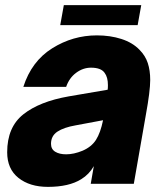

<svg xmlns="http://www.w3.org/2000/svg" viewBox="-20 -717 641 749"><path d="M8 -123Q8 -221 71 -271Q134 -321 248 -341L400 -367Q401 -373 401 -385Q401 -416 388 -433Q374 -453 335 -453Q304 -453 277 -433Q250 -413 238 -378H71Q103 -478 183.5 -528.5Q264 -579 358 -579Q410 -579 453.5 -565Q497 -551 524 -523Q547 -500 556.5 -471Q566 -442 566 -405Q566 -362 549 -269L502 0H334L346 -69Q328 -37 297 -18Q249 12 167 12Q96 12 52 -23Q8 -58 8 -123ZM302 -129Q337 -144 354.5 -171.5Q372 -199 382 -248L275 -228Q229 -220 204 -203.5Q179 -187 179 -156Q179 -135 195.5 -125Q212 -115 238 -115Q268 -115 302 -129ZM517 -619H215L229 -697H531Z"/></svg>

Font: Open Sauce One Black Italic
Style: Regular
Weight: 900
Italic angle: -10°
Designer: Alfredo Marco Pradil
Foundry: Creative Sauce Fz LLC
Version: Version 1.477